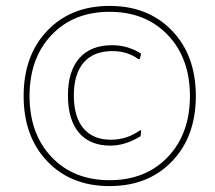

<svg xmlns="http://www.w3.org/2000/svg" viewBox="-20 -618 728 650"><path d="M140 -514Q220 -598 351 -598Q482 -598 562.5 -514Q643 -430 643 -293Q643 -156 562.5 -72Q482 12 351 12Q220 12 140 -72Q60 -156 60 -293Q60 -430 140 -514ZM548 -499.5Q473 -578 351 -578Q229 -578 154.5 -499.5Q80 -421 80 -293Q80 -165 154.5 -86.5Q229 -8 351 -8Q473 -8 548 -86.5Q623 -165 623 -293Q623 -421 548 -499.5ZM360 -465Q413 -465 458 -436L453 -418H448Q412 -445 360 -445Q297 -445 263.5 -406.5Q230 -368 230 -295Q230 -222 262.5 -183.5Q295 -145 355 -145Q410 -145 454 -177L458 -176L456 -157Q404 -125 354 -125Q284 -125 247 -169Q210 -213 210 -295Q210 -377 248.5 -421Q287 -465 360 -465Z"/></svg>

Font: Alegreya Sans SC Thin
Style: Italic
Weight: 100
Italic angle: -7°
Designer: Juan Pablo del Peral
Foundry: Huerta Tipografica
Version: Version 2.007